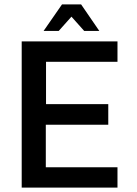

<svg xmlns="http://www.w3.org/2000/svg" viewBox="-20 -856 626 876"><path d="M79 0V-667H516V-574H190V-381H474V-287H189V-93H516V0ZM179 -715 263 -836H350L433 -715H364L306 -780L248 -715Z"/></svg>

Font: Maven Pro Medium
Style: Regular
Weight: 500
Designer: Joe Prince
Foundry: Joe Prince
Version: Version 2.103